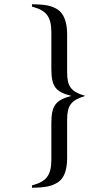

<svg xmlns="http://www.w3.org/2000/svg" viewBox="-20 -700 520 901"><path d="M295 -540C295 -596 279 -637 251 -655C223 -673 197 -679 130 -680V-669C199 -651 221 -621 221 -546V-378C221 -294 240 -269 315 -250C240 -230 221 -204 221 -121V47C221 122 199 152 130 170V181C196 180 222 174 251 156C280 138 295 99 295 42V-136C295 -206 313 -229 380 -250C313 -270 295 -293 295 -363Z"/></svg>

Font: XITS
Style: Regular
Weight: 400
Designer: MicroPress Inc., with final additions and corrections provided by Coen Hoffman, Elsevier (retired)
Version: Version 1.302